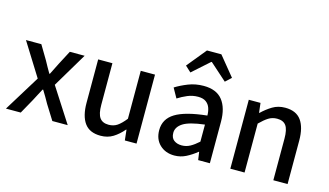

<svg xmlns="http://www.w3.org/2000/svg" viewBox="-86 -1022 2255 1315"><g transform="rotate(15 1041.0 -364.5)"><path d="M14 0 171 -255 25 -489H134L193 -390Q204 -370 215.5 -349Q227 -328 239 -308H243Q253 -328 263.5 -349Q274 -370 284 -390L336 -489H441L295 -244L452 0H343L278 -104Q266 -126 253 -148Q240 -170 227 -191H223Q211 -170 200 -148Q189 -126 177 -104L119 0Z M687 12Q609 12 573 -38Q537 -88 537 -181V-489H638V-194Q638 -130 658 -102.5Q678 -75 721 -75Q756 -75 782 -92.5Q808 -110 839 -149V-489H940V0H857L849 -74H846Q813 -35 775 -11.5Q737 12 687 12Z M1210 12Q1147 12 1106.5 -26.5Q1066 -65 1066 -130Q1066 -209 1136 -252Q1206 -295 1359 -311Q1359 -340 1350.5 -364.5Q1342 -389 1321.5 -404Q1301 -419 1265 -419Q1226 -419 1190.5 -404Q1155 -389 1124 -369L1086 -437Q1124 -461 1174.5 -481Q1225 -501 1283 -501Q1374 -501 1417 -446.5Q1460 -392 1460 -294V0H1377L1369 -56H1366Q1332 -28 1293 -8Q1254 12 1210 12ZM1241 -68Q1273 -68 1300.5 -83Q1328 -98 1359 -126V-247Q1250 -234 1207 -206Q1164 -178 1164 -137Q1164 -101 1186 -84.5Q1208 -68 1241 -68ZM1170 -566 1129 -604 1241 -741H1343L1455 -604L1414 -566L1294 -673H1290Z M1605 0V-489H1688L1696 -421H1699Q1733 -454 1772 -477.5Q1811 -501 1861 -501Q1939 -501 1975 -451Q2011 -401 2011 -308V0H1910V-295Q1910 -359 1890.5 -386.5Q1871 -414 1827 -414Q1793 -414 1766 -397Q1739 -380 1706 -347V0Z"/></g></svg>

Font: Assistant SemiBold
Style: Regular
Weight: 600
Designer: Hebrew By Ben Nathan, Latin by Paul Hunt
Version: Version 3.000